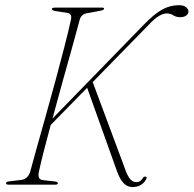

<svg xmlns="http://www.w3.org/2000/svg" viewBox="-20 -730 765 759"><path d="M134 -52Q126.5 -20.5 149.5 -18L197.5 -12.5Q208.5 -11.5 208.5 -5Q208.5 0 197 0H14.5Q4 0 4 -5.5Q3.5 -12 16.5 -13L62 -18.5Q89 -21 99 -50Q110 -91.5 126.8 -151Q143.5 -210.5 162.8 -279Q182 -347.5 200.8 -416.8Q219.5 -486 235.2 -547.2Q251 -608.5 260.5 -652.5Q266 -676.5 244.5 -679.5L198 -686.5Q185 -688.5 185 -695Q185 -700 201 -700H382Q391.5 -700 391.5 -696Q391.5 -690 376.5 -687.5L326 -678Q302 -675 295.5 -653.5Q283 -606.5 264.8 -541Q246.5 -475.5 226.2 -403Q206 -330.5 187.5 -261.5L551 -635Q589.5 -674.5 620.8 -692Q652 -709.5 687.5 -709.5Q705.5 -709.5 715.2 -701.8Q725 -694 725 -684Q725 -675 716 -668.5Q707 -662 693 -662Q676.5 -662 665 -669.5Q653.5 -677 638.5 -677Q625.5 -677 607.8 -666.5Q590 -656 565 -629L346.5 -405.5L468.5 -78Q480.5 -41 491.8 -25.5Q503 -10 519 -10Q536 -10 545.5 -27.5Q549.5 -33.5 556 -31.5Q562.5 -29.5 557.5 -21Q550.5 -7 536.5 1.2Q522.5 9.5 504 9.5Q482.5 9.5 467 -7.5Q451.5 -24.5 438 -65.5L324.5 -383L180.5 -236Q165.5 -180.5 153.2 -132.8Q141 -85 134 -52Z"/></svg>

Font: Fraunces 72pt S000 Thin
Style: Italic
Weight: 100
Italic angle: -16°
Version: Version 1.000; ttfautohint (v1.8.3)